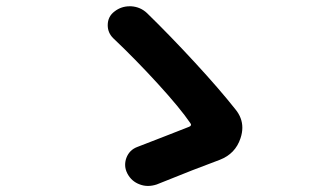

<svg xmlns="http://www.w3.org/2000/svg" viewBox="-20 -660 1040 624"><path d="M745.1 -304.7Q767.6 -277.3 767.6 -245.1Q767.6 -228.5 761.7 -210.9Q745.1 -160.2 694.3 -140.6Q617.2 -112.3 489.3 -60.5Q474.6 -55.7 460.9 -55.7Q447.3 -55.7 434.6 -60.5Q407.2 -70.3 393.6 -96.7Q386.7 -110.4 386.7 -124Q386.7 -135.7 390.6 -146.5Q400.4 -172.9 426.8 -182.6Q458 -194.3 517.6 -217.8Q577.1 -241.2 594.7 -248Q604.5 -252 598.6 -259.8Q565.4 -308.6 492.2 -388.7Q418.9 -468.8 347.7 -536.1Q330.1 -553.7 330.1 -578.1Q330.1 -606.4 352.5 -623Q374 -639.6 401.4 -639.6Q404.3 -639.6 406.2 -639.6Q436.5 -637.7 458 -617.2Q532.2 -544.9 612.8 -457.5Q693.4 -370.1 745.1 -304.7Z"/></svg>

Font: Nico Moji
Style: Regular
Weight: 400
Version: Version 1.02